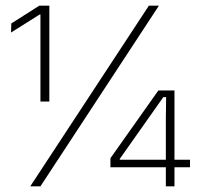

<svg xmlns="http://www.w3.org/2000/svg" viewBox="-20 -659 702 679"><path d="M123 -300V-607.5H120L19 -544L20 -576L119 -639H154.5V-300ZM87 0 506.5 -639H542L123 0ZM566.5 0V-241L567.5 -315.5H557.5L403.5 -97V-82.5L388.5 -94H652V-67.5H370.5V-99.5L540 -339H597V0Z"/></svg>

Font: Anek Telugu ExtraLight
Style: Regular
Weight: 250
Version: Version 1.003